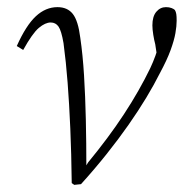

<svg xmlns="http://www.w3.org/2000/svg" viewBox="-20 -510 515 538"><path d="M181 3Q180 -81 177 -150Q174 -219 169.5 -278Q165 -337 158 -389Q152 -424 144 -435.5Q136 -447 122 -447Q107 -447 89 -432Q71 -417 45 -370L27 -381Q53 -439 80.5 -464.5Q108 -490 141 -490Q169 -490 184 -471Q199 -452 205 -404Q212 -356 215.5 -298.5Q219 -241 220.5 -175.5Q222 -110 222 -37H216L227 -55Q255 -89 280 -122.5Q305 -156 327 -189.5Q349 -223 367.5 -255.5Q386 -288 401 -319Q409 -336 415.5 -354Q422 -372 429 -397L423 -333L415 -386Q412 -397 409.5 -412.5Q407 -428 407 -439Q407 -464 418 -477Q429 -490 445 -490Q454 -490 460.5 -487.5Q467 -485 470 -482Q473 -477 474 -470.5Q475 -464 475 -452Q475 -437 471.5 -417Q468 -397 458 -369.5Q448 -342 428 -305Q412 -273 390 -236.5Q368 -200 340 -160Q312 -120 278.5 -78Q245 -36 207 6L188 8Z"/></svg>

Font: Source Serif 4 18pt Light
Style: Italic
Weight: 300
Italic angle: -12°
Designer: Frank Grießhammer
Foundry: Adobe Systems Incorporated
Version: Version 4.004;hotconv 1.0.116;makeotfexe 2.5.65601